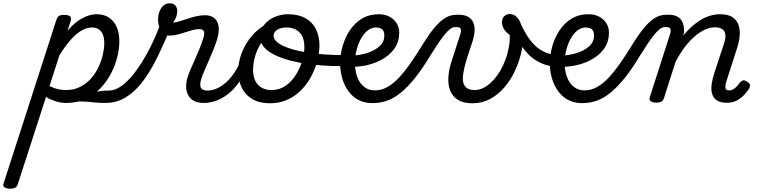

<svg xmlns="http://www.w3.org/2000/svg" viewBox="-164 -605 4573 1160"><path d="M462 17Q440 17 416.5 14.5Q393 12 367 10Q341 8 309 8Q277 8 238 13L270 -20Q301 -28 332.5 -35Q364 -42 393 -47Q422 -52 445.5 -55Q469 -58 485 -58Q494 -58 496.5 -46.5Q499 -35 495 -20.5Q491 -6 482.5 5.5Q474 17 462 17ZM-105 535Q-121 535 -135 528Q-149 521 -142 502L176 -483Q183 -503 192.5 -509Q202 -515 221 -515Q252 -515 260.5 -505.5Q269 -496 262 -476L244 -419Q276 -457 307 -478.5Q338 -500 366.5 -509.5Q395 -519 420 -519Q484 -519 520.5 -475Q557 -431 557 -355Q557 -309 544 -258Q531 -207 505 -158Q479 -109 440.5 -69.5Q402 -30 351 -6.5Q300 17 236 17Q204 17 172.5 7Q141 -3 114 -19L-57 509Q-61 522 -71.5 528.5Q-82 535 -105 535ZM135 -85Q162 -72 185.5 -66.5Q209 -61 234 -61Q283 -61 321 -80.5Q359 -100 386.5 -131.5Q414 -163 431.5 -200.5Q449 -238 457.5 -276Q466 -314 466 -345Q466 -375 457.5 -396Q449 -417 432.5 -428Q416 -439 391 -439Q360 -439 327 -419.5Q294 -400 261 -362Q228 -324 195 -271Z M472 17Q453 17 447 5.5Q441 -6 445.5 -20.5Q450 -35 463 -46.5Q476 -58 495 -58Q532 -58 571.5 -86.5Q611 -115 650.5 -167Q690 -219 727.5 -288Q765 -357 797 -439Q801 -450 812.5 -452.5Q824 -455 836.5 -451.5Q849 -448 856 -439.5Q863 -431 858 -418Q817 -319 776 -238.5Q735 -158 689 -101Q643 -44 590 -13.5Q537 17 472 17Z M1067 17Q1030 17 1007 4Q984 -9 972.5 -31Q961 -53 960.5 -81.5Q960 -110 970 -140Q976 -160 988.5 -188.5Q1001 -217 1015.5 -249.5Q1030 -282 1043.5 -316Q1057 -350 1066 -380Q1074 -409 1066 -419Q1058 -429 1041 -429Q1016 -429 985 -419Q954 -409 921 -399.5Q888 -390 858 -390Q836 -390 821 -404.5Q806 -419 798.5 -441Q791 -463 791 -488Q791 -512 799 -534Q807 -556 822.5 -570.5Q838 -585 861 -585Q885 -585 896 -571Q907 -557 907 -538Q907 -522 900.5 -503Q894 -484 881 -469Q896 -469 918.5 -475.5Q941 -482 967 -491Q993 -500 1021 -506.5Q1049 -513 1075 -513Q1104 -513 1125.5 -499.5Q1147 -486 1155 -455Q1163 -424 1149 -372Q1141 -344 1127.5 -310.5Q1114 -277 1099.5 -243.5Q1085 -210 1072 -180.5Q1059 -151 1052 -129Q1041 -92 1049.5 -75Q1058 -58 1090 -58Q1104 -58 1110 -46.5Q1116 -35 1113.5 -20.5Q1111 -6 1099.5 5.5Q1088 17 1067 17Z M1067 17Q1053 17 1046.5 5.5Q1040 -6 1042.5 -20.5Q1045 -35 1057 -46.5Q1069 -58 1090 -58Q1116 -58 1142.5 -69Q1169 -80 1195 -101.5Q1221 -123 1243 -153Q1265 -183 1282 -220Q1287 -235 1299.5 -234.5Q1312 -234 1321.5 -224.5Q1331 -215 1327 -201Q1309 -150 1281 -109.5Q1253 -69 1219 -41Q1185 -13 1146 2Q1107 17 1067 17Z M1466 19Q1404 19 1361 -6Q1318 -31 1296.5 -75.5Q1275 -120 1275 -176Q1275 -228 1296 -284Q1317 -340 1357.5 -388Q1398 -436 1457 -465Q1516 -494 1593 -494Q1611 -494 1613.5 -483Q1616 -472 1609.5 -461Q1603 -450 1590 -450Q1545 -450 1508.5 -432.5Q1472 -415 1445.5 -386.5Q1419 -358 1400.5 -322.5Q1382 -287 1373.5 -250.5Q1365 -214 1365 -183Q1365 -144 1378.5 -116.5Q1392 -89 1417 -75Q1442 -61 1476 -61Q1525 -61 1562 -87Q1599 -113 1624 -153.5Q1649 -194 1662 -238.5Q1675 -283 1675 -321Q1675 -360 1662 -386Q1649 -412 1624.5 -425.5Q1600 -439 1567 -439Q1548 -439 1540 -451Q1532 -463 1534 -479Q1536 -495 1546.5 -507Q1557 -519 1576 -519Q1638 -519 1680.5 -495.5Q1723 -472 1744.5 -429.5Q1766 -387 1766 -331Q1766 -291 1754.5 -243.5Q1743 -196 1719.5 -149.5Q1696 -103 1660 -65Q1624 -27 1575.5 -4Q1527 19 1466 19Z M1913 -205Q1836 -205 1768 -210.5Q1700 -216 1643.5 -227Q1587 -238 1543 -253.5Q1499 -269 1468.5 -288.5Q1438 -308 1422.5 -331.5Q1407 -355 1407 -382Q1407 -422 1430.5 -453Q1454 -484 1493 -501.5Q1532 -519 1576 -519Q1595 -519 1603 -507Q1611 -495 1609 -479Q1607 -463 1596.5 -451Q1586 -439 1567 -439Q1532 -439 1510.5 -425Q1489 -411 1489 -389Q1489 -373 1503 -357.5Q1517 -342 1544 -329Q1571 -316 1608.5 -305.5Q1646 -295 1694 -287.5Q1742 -280 1798 -276Q1854 -272 1916 -272Q1929 -272 1934.5 -262Q1940 -252 1939 -239Q1938 -226 1931.5 -215.5Q1925 -205 1913 -205Z M1909 -273Q1941 -267 1983 -270.5Q2025 -274 2065 -288.5Q2105 -303 2131.5 -328Q2158 -353 2158 -390Q2158 -416 2145.5 -427.5Q2133 -439 2106 -439Q2092 -439 2085.5 -451Q2079 -463 2080.5 -479Q2082 -495 2093 -507Q2104 -519 2125 -519Q2151 -519 2173.5 -511Q2196 -503 2212.5 -488Q2229 -473 2238.5 -453Q2248 -433 2248 -408Q2248 -350 2216.5 -308Q2185 -266 2133.5 -240Q2082 -214 2022 -205.5Q1962 -197 1906 -204Z M2087 18Q2048 18 2016.5 5.5Q1985 -7 1962 -30Q1939 -53 1923 -83.5Q1907 -114 1899 -149.5Q1891 -185 1891 -222Q1891 -274 1906 -326.5Q1921 -379 1950.5 -423Q1980 -467 2023.5 -493Q2067 -519 2125 -519Q2136 -519 2139.5 -507Q2143 -495 2139.5 -479Q2136 -463 2127.5 -451Q2119 -439 2107 -439Q2085 -439 2065.5 -426.5Q2046 -414 2030 -392Q2014 -370 2003 -342.5Q1992 -315 1986 -284.5Q1980 -254 1980 -226Q1980 -195 1987 -165Q1994 -135 2008.5 -111.5Q2023 -88 2046 -73.5Q2069 -59 2101 -59Q2140 -59 2176 -79Q2212 -99 2247 -136.5Q2282 -174 2318.5 -226.5Q2355 -279 2395 -345Q2429 -399 2457 -433Q2485 -467 2509 -485Q2533 -503 2553.5 -509.5Q2574 -516 2595 -516Q2609 -516 2614.5 -504.5Q2620 -493 2618.5 -478.5Q2617 -464 2608.5 -452.5Q2600 -441 2584 -441Q2571 -441 2555.5 -429.5Q2540 -418 2521.5 -395Q2503 -372 2481.5 -340Q2460 -308 2435 -268Q2389 -191 2345.5 -136.5Q2302 -82 2260.5 -47.5Q2219 -13 2176.5 2.5Q2134 18 2087 18Z M2690 19Q2635 19 2602 -2Q2569 -23 2555.5 -59Q2542 -95 2545 -139.5Q2548 -184 2563 -231L2617 -398Q2624 -419 2619.5 -430Q2615 -441 2597 -441Q2582 -441 2574.5 -452.5Q2567 -464 2568.5 -478.5Q2570 -493 2579.5 -504.5Q2589 -516 2607 -516Q2641 -516 2662.5 -504.5Q2684 -493 2694 -472Q2704 -451 2703.5 -424Q2703 -397 2694 -365L2656 -249Q2647 -219 2639.5 -186Q2632 -153 2632.5 -125Q2633 -97 2649.5 -79Q2666 -61 2703 -61Q2729 -61 2753.5 -72.5Q2778 -84 2800 -104Q2822 -124 2841 -150.5Q2860 -177 2874 -207Q2888 -237 2898 -268Q2905 -293 2911 -324Q2917 -355 2916 -393Q2893 -410 2881 -429Q2869 -448 2869 -471Q2869 -493 2882 -506.5Q2895 -520 2915 -520Q2933 -520 2947 -511Q2961 -502 2972 -484Q2983 -466 2989 -437.5Q2995 -409 2995 -370Q2995 -325 2981.5 -272.5Q2968 -220 2943 -168.5Q2918 -117 2881 -74.5Q2844 -32 2796 -6.5Q2748 19 2690 19Z M3174 -203Q3117 -213 3074 -240Q3031 -267 2996 -315Q2961 -363 2926 -436Q2916 -456 2927 -468.5Q2938 -481 2955 -481.5Q2972 -482 2980 -465Q3007 -407 3035.5 -367.5Q3064 -328 3100 -305Q3136 -282 3187 -272Q3200 -270 3205 -258Q3210 -246 3208 -232Q3206 -218 3197.5 -209Q3189 -200 3174 -203Z M3176 -273Q3208 -267 3250 -270.5Q3292 -274 3332 -288.5Q3372 -303 3398.5 -328Q3425 -353 3425 -390Q3425 -416 3412.5 -427.5Q3400 -439 3373 -439Q3359 -439 3352.5 -451Q3346 -463 3347.5 -479Q3349 -495 3360 -507Q3371 -519 3392 -519Q3418 -519 3440.5 -511Q3463 -503 3479.5 -488Q3496 -473 3505.5 -453Q3515 -433 3515 -408Q3515 -350 3483.5 -308Q3452 -266 3400.5 -240Q3349 -214 3289 -205.5Q3229 -197 3173 -204Z M3354 18Q3315 18 3283.5 5.5Q3252 -7 3229 -30Q3206 -53 3190 -83.5Q3174 -114 3166 -149.5Q3158 -185 3158 -222Q3158 -274 3173 -326.5Q3188 -379 3217.5 -423Q3247 -467 3290.5 -493Q3334 -519 3392 -519Q3403 -519 3406.5 -507Q3410 -495 3406.5 -479Q3403 -463 3394.5 -451Q3386 -439 3374 -439Q3352 -439 3332.5 -426.5Q3313 -414 3297 -392Q3281 -370 3270 -342.5Q3259 -315 3253 -284.5Q3247 -254 3247 -226Q3247 -195 3254 -165Q3261 -135 3275.5 -111.5Q3290 -88 3313 -73.5Q3336 -59 3368 -59Q3407 -59 3443 -79Q3479 -99 3514 -136.5Q3549 -174 3585.5 -226.5Q3622 -279 3662 -345Q3696 -399 3724 -433Q3752 -467 3776 -485Q3800 -503 3820.5 -509.5Q3841 -516 3862 -516Q3876 -516 3881.5 -504.5Q3887 -493 3885.5 -478.5Q3884 -464 3875.5 -452.5Q3867 -441 3851 -441Q3838 -441 3822.5 -429.5Q3807 -418 3788.5 -395Q3770 -372 3748.5 -340Q3727 -308 3702 -268Q3656 -191 3612.5 -136.5Q3569 -82 3527.5 -47.5Q3486 -13 3443.5 2.5Q3401 18 3354 18Z M3799 15Q3783 15 3769.5 8Q3756 1 3762 -18L3884 -398Q3891 -419 3886.5 -430Q3882 -441 3864 -441Q3850 -441 3844 -452.5Q3838 -464 3839 -478.5Q3840 -493 3849.5 -504.5Q3859 -516 3874 -516Q3902 -516 3921 -508Q3940 -500 3951 -485Q3962 -470 3966 -450Q3970 -430 3969 -408L3964 -390Q3989 -421 4015.5 -444.5Q4042 -468 4070 -485Q4098 -502 4127.5 -510.5Q4157 -519 4187 -519Q4243 -519 4272 -493Q4301 -467 4305 -420Q4309 -373 4288 -311L4225 -115Q4221 -102 4219 -89Q4217 -76 4221.5 -67.5Q4226 -59 4241 -59Q4255 -59 4267 -66Q4279 -73 4289 -84.5Q4299 -96 4307 -107Q4314 -116 4324 -119Q4334 -122 4349 -112Q4366 -102 4367 -91.5Q4368 -81 4362 -70Q4352 -53 4333 -32.5Q4314 -12 4288 2Q4262 16 4229 16Q4187 16 4165.5 0.5Q4144 -15 4137.5 -41Q4131 -67 4136 -98.5Q4141 -130 4151 -162L4211 -344Q4221 -374 4218.5 -395.5Q4216 -417 4200.5 -428.5Q4185 -440 4155 -440Q4125 -440 4093 -425Q4061 -410 4029.5 -382Q3998 -354 3969.5 -315.5Q3941 -277 3917 -230L3847 -11Q3843 2 3832.5 8.5Q3822 15 3799 15Z"/></svg>

Font: Playwrite CO
Style: Regular
Weight: 400
Designer: Veronika Burian, José Scaglione
Foundry: TypeTogether
Version: Version 1.000